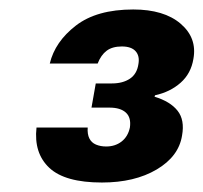

<svg xmlns="http://www.w3.org/2000/svg" viewBox="-20 -733 429 405"><path d="M195 -348Q117 -348 84 -379Q51 -410 57 -464H165Q164 -450 168.5 -441Q173 -432 182.5 -428Q192 -424 204 -424Q223 -424 236.5 -434.5Q250 -445 254 -464Q257 -485 245.5 -495.5Q234 -506 211 -506H173L182 -557H216Q239 -557 254 -567Q269 -577 272 -598Q275 -615 266 -625Q257 -635 237 -635Q217 -635 205 -626Q193 -617 186 -599H85Q96 -645 140 -679Q184 -713 261 -713Q326 -713 361 -683Q396 -653 388 -609Q383 -578 361 -558.5Q339 -539 307 -532L306 -529Q339 -519 354.5 -499.5Q370 -480 364 -447Q357 -403 310.5 -375.5Q264 -348 195 -348Z"/></svg>

Font: DM Sans 20pt ExtraBold
Style: Italic
Weight: 800
Italic angle: -10°
Version: Version 4.004;gftools[0.9.30]